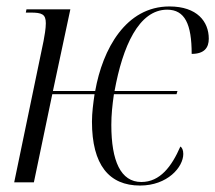

<svg xmlns="http://www.w3.org/2000/svg" viewBox="-20 -565 667 595"><path d="M414 10C499 10 548 -47 548 -88C548 -100 544 -108 539 -111C512 -49 476 -1 418 -1C354 -1 325 -66 325 -178C325 -209 328 -238 333 -273H527L530 -283H335C360 -421 410 -535 498 -535C553 -535 574 -490 574 -398C613 -398 627 -417 627 -445C627 -498 591 -545 505 -545C370 -545 298 -413 275 -283H144L198 -536H62L60 -526H75C110 -526 122 -521 122 -493C122 -477 118 -453 115 -438L24 0H85L142 -273H273C269 -245 265 -216 265 -188C265 -54 318 10 414 10Z"/></svg>

Font: Noto Serif Display Condensed Light
Style: Italic
Weight: 300
Width: 3
Italic angle: -12°
Designer: Monotype Design Team
Foundry: Monotype Imaging Inc.
Version: Version 2.009